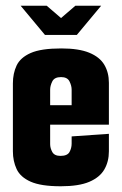

<svg xmlns="http://www.w3.org/2000/svg" viewBox="-20 -645 425 670"><path d="M52 -625H143L193 -582L243 -625H333L248 -523H137ZM192 5Q123 5 87 -11Q51 -27 38 -55Q25 -83 25 -117V-354Q25 -389 38 -416.5Q51 -444 87 -460Q123 -476 194 -476Q255 -476 291.5 -461Q328 -446 344 -419Q360 -392 360 -356V-271L230 -262V-332Q230 -346 222.5 -361Q215 -376 193 -376Q170 -376 162.5 -361Q155 -346 155 -332V-142Q155 -128 162.5 -114.5Q170 -101 191 -101Q215 -101 222.5 -114.5Q230 -128 230 -144V-169L360 -178V-117Q360 -81 344 -53.5Q328 -26 291.5 -10.5Q255 5 192 5ZM40 -210V-278H360V-210Z"/></svg>

Font: Smooch Sans ExtraBold
Style: Regular
Weight: 800
Designer: Robert E. Leuschke
Foundry: Robert E. Leuschke
Version: Version 1.010